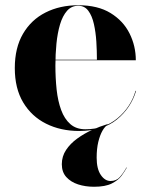

<svg xmlns="http://www.w3.org/2000/svg" viewBox="-20 -490 572 733"><path d="M282 10Q211.5 10 156 -17.8Q100.5 -45.5 68.5 -99Q36.5 -152.5 36.5 -230Q36.5 -307.5 67.8 -361Q99 -414.5 153.8 -442.2Q208.5 -470 279 -470Q353.5 -470 402 -440.2Q450.5 -410.5 474.5 -362.5Q498.5 -314.5 498.5 -260H103.5V-262H350Q350 -295.5 347.8 -331.2Q345.5 -367 338.5 -398.2Q331.5 -429.5 317.2 -448.8Q303 -468 279 -468Q253 -468 236 -448.8Q219 -429.5 209.2 -396.8Q199.5 -364 195.5 -323.5Q191.5 -283 191.5 -240Q191.5 -192 196.2 -148Q201 -104 213.5 -70Q226 -36 248.5 -16.2Q271 3.5 306 3.5Q378 3.5 428.5 -38.5Q479 -80.5 497.5 -143H499.5Q480 -78 426.5 -34Q373 10 282 10ZM339 223Q306 223 278.2 214Q250.5 205 233.2 186Q216 167 216 137Q216 107 232.2 82.5Q248.5 58 274.8 39Q301 20 331.2 6.2Q361.5 -7.5 390 -16L391.5 -14Q381 -8 371.2 9Q361.5 26 355.2 52Q349 78 349 112Q349 154.5 364.8 177.8Q380.5 201 402 201Q424 201 437.2 186.2Q450.5 171.5 463 149L464 150Q456.5 164 444 181Q431.5 198 406.8 210.5Q382 223 339 223Z"/></svg>

Font: Bodoni Moda 96pt
Style: Bold
Weight: 700
Version: Version 2.005